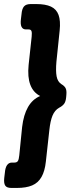

<svg xmlns="http://www.w3.org/2000/svg" viewBox="-65 -788 359 946"><path d="M114 -768Q159 -768 186 -755.5Q213 -743 223.5 -714.5Q234 -686 229 -638L213 -484Q209 -438 214 -411.5Q219 -385 238 -373Q252 -365 258 -354Q264 -343 262 -321L261 -309Q259 -287 250.5 -276Q242 -265 226 -257Q205 -245 194 -219Q183 -193 178 -146L161 8Q156 55 139.5 84Q123 113 93.5 125.5Q64 138 19 138H-9Q-32 138 -39.5 126Q-47 114 -44 88L-41 63Q-37 13 -6 13H6Q18 13 23 5.5Q28 -2 30 -23L44 -162Q51 -222 73 -260.5Q95 -299 133 -315Q99 -332 84.5 -370Q70 -408 76 -468L91 -607Q93 -627 90 -635Q87 -643 76 -643H63Q32 -643 38 -693L41 -718Q43 -744 53 -756Q63 -768 86 -768Z"/></svg>

Font: Asap Black
Style: Italic
Weight: 900
Italic angle: -6°
Designer: Pablo Cosgaya
Foundry: Omnibus-Type
Version: Version 3.001